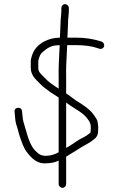

<svg xmlns="http://www.w3.org/2000/svg" viewBox="-20 -787 571 923"><path d="M271 -674C270.3 -658 269.7 -642.7 269 -628C269 -620.7 268.7 -613.3 268 -606C214.7 -606 166.8 -580.1 145.5 -546C138.1 -534.2 126.3 -506 128 -487V-461C128 -425.3 150.8 -406.2 169 -388C184.5 -370.5 203.7 -358.3 222 -344C232.6 -336.9 251 -326.2 262 -318V-55C245.1 -45.6 225 -38 200 -38C196.7 -37.3 193 -37.7 189 -39C174.7 -40.8 169.9 -44.2 159 -54C118.6 -86.3 111.4 -144.8 93 -200C88.6 -214.6 87.9 -237.7 86 -253C83 -277 46.8 -272.3 50 -250C52.1 -231.4 53 -205.4 58 -189C64.3 -173.2 68.4 -150.7 74 -134C85.5 -101.8 92.3 -76.7 111.5 -52.5C131.3 -27.5 158.9 2.3 202 -2C222.9 -2 244.6 -6.3 260 -14C260.7 -14 261.3 -14.3 262 -15V98C262 107.5 270.9 116 280.5 116C290.2 116 298 107.5 298 98V-34C298.7 -34.7 299.3 -35 300 -35L319 -47C332.4 -54.5 344.6 -62.5 358 -71C379.7 -86.2 410.2 -98.2 430 -116C446.2 -127.6 452 -138.9 452 -164C452.7 -174 452.3 -182 451 -188L449 -202C447.7 -208.7 443.7 -216.7 437 -226C414.7 -262.3 377.4 -283.9 342 -306L310 -330C306.7 -332.7 302.7 -335.3 298 -338V-417C296.8 -456.8 299.5 -494.1 301 -529L303 -570H346C384.2 -570 419 -565.7 448 -556C454.8 -553.7 462.7 -549.4 471 -553.5C486.8 -561.4 482.1 -581.4 469 -587L459 -590C426.3 -599.8 389.2 -606 346 -606H304C304.7 -613.3 305 -620.3 305 -627C305.7 -641.7 306.3 -657 307 -673C307 -700.1 311 -714.3 311 -737V-749C311 -758.5 302.1 -767 292.5 -767C282.8 -767 275 -758.5 275 -749V-737C275 -717.7 271 -695.1 271 -674ZM416 -165C416 -151.2 416.4 -149.6 408 -144C396.1 -133.6 378 -125.1 363 -117C339.8 -103.7 321.2 -87.6 298 -76V-294C300.7 -292 303 -290.3 305 -289C339.2 -262.2 383.6 -246 407 -207C411 -201 413 -197 413 -195C416.2 -185.3 417.2 -179.8 416 -165ZM265 -531C263.5 -493 260.8 -457.4 262 -416V-361C237.8 -376.4 213.5 -391.9 195 -413L178 -430C169.9 -439.4 164 -445.2 164 -461V-489C163.3 -492.3 164.3 -498 167 -506C172.4 -523.4 176.4 -530.2 189 -540C205.1 -554.5 227.4 -569 255 -569C259 -569.7 263 -570 267 -570C267 -563.7 265 -537.9 265 -531Z"/></svg>

Font: CiSf OpenHand
Style: Regular
Weight: 400
Foundry: Cannot Into Space Fonts
Version: Version 0.7892